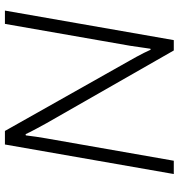

<svg xmlns="http://www.w3.org/2000/svg" viewBox="7 -733 726 780"><g transform="rotate(-90 370.0 -343.0)"><path d="M53 0 173 -686H228L515 -177Q521 -167 529 -152Q537 -137 545 -121.5Q553 -106 558 -94L562 -95Q565 -113 567.5 -132.5Q570 -152 574 -177L663 -686H717L597 0H555L259 -518Q252 -531 237.5 -557.5Q223 -584 215 -602L210 -601Q208 -582 204.5 -559.5Q201 -537 198 -519L107 0Z"/></g></svg>

Font: Archivo SemiBold Thin
Style: Italic
Weight: 250
Italic angle: -10°
Version: Version 2.001